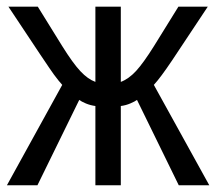

<svg xmlns="http://www.w3.org/2000/svg" viewBox="-20 -548 640 568"><path d="M262.2 0V-234.4Q247.6 -236.3 234.1 -241.9Q220.7 -247.6 214.4 -252.4L90.8 0H0.5L164.1 -296.9Q153.8 -308.1 139.2 -327.9Q124.5 -347.7 4.9 -528.3H91.8L164.1 -411.6Q195.8 -360.8 217.8 -337.4Q239.7 -314 262.2 -305.7V-528.3H337.4V-305.7Q360.8 -314.5 382.6 -338.1Q404.3 -361.8 435.5 -411.6L507.8 -528.3H594.7L489.3 -369.6Q454.6 -317.9 435.1 -296.9L599.1 0H508.8L385.3 -252.4Q379.4 -248 366 -242.2Q352.5 -236.3 337.4 -234.4V0Z"/></svg>

Font: Liberation Mono
Style: Regular
Weight: 400
Monospace: yes
Designer: Steve Matteson
Foundry: Ascender Corporation
Version: Version 2.1.5